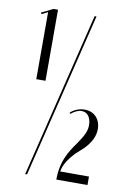

<svg xmlns="http://www.w3.org/2000/svg" viewBox="-81 -750 541 801"><g transform="rotate(10 189.5 -349.5)"><path d="M60 -398H99V-699H80L31 -675L34 -669L60 -682ZM83 0H91L262 -699H254ZM225 -280C239 -292 255 -300 270 -300C295 -300 310 -279 310 -247C310 -224 302 -204 274 -164L264 -150C229 -99 215 -56 215 0H347V-36H225C230 -64 244 -88 274 -120L307 -150C335 -179 349 -207 349 -237C349 -279 322 -308 282 -308C259 -308 236 -299 221 -284Z"/></g></svg>

Font: Moniqa SemBd Display
Style: Regular
Weight: 600
Designer: Rajesh Rajput
Foundry: Rajesh Rajput
Version: Version 1.000